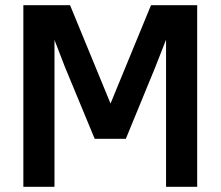

<svg xmlns="http://www.w3.org/2000/svg" viewBox="-20 -720 850 740"><path d="M231 -460 190 -566V0H70V-700H250L406 -321L562 -700H740V0H620V-567L578 -460L465 -185H345Z"/></svg>

Font: PT Root UI Web Bold
Style: Regular
Weight: 700
Designer: Vitaly Kuzmin
Foundry: ParaType Ltd.
Version: Version 1.000W